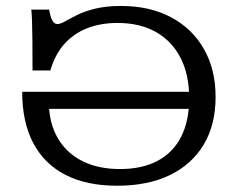

<svg xmlns="http://www.w3.org/2000/svg" viewBox="-20 -602 789 634"><path d="M366.7 11.3Q265.7 11.3 195.9 -24.7Q126 -60.7 89.6 -130Q53.2 -199.3 53.3 -298.9H640.4L641.3 -242.5H142.1Q147.3 -180.8 176.8 -136.2Q206.3 -91.5 257 -67.7Q307.7 -43.8 376.3 -43.8Q449.4 -43.8 500.4 -70.9Q551.3 -97.9 578 -150.2Q604.7 -202.5 604.7 -277.4Q604.7 -355.5 576.3 -410.8Q547.9 -466.2 495.1 -496.2Q442.3 -526.2 368.3 -526.2Q311.1 -526.2 266.4 -508.2Q221.7 -490.2 191.3 -455.4Q161 -420.5 146.3 -369.4H87.4Q87.4 -432 87 -470.1Q86.6 -508.2 85.8 -531.2Q85 -554.1 83.4 -570.4H142.3Q146.2 -546.5 152.7 -534.5Q159.2 -522.6 169.7 -522.6Q179.5 -522.6 195 -531.5Q210.4 -540.3 234.5 -552.4Q258.5 -564.5 294.4 -573.4Q330.2 -582.3 380 -582.3Q474.4 -582.3 544.4 -545.2Q614.5 -508.1 653.2 -440.4Q691.9 -372.8 691.9 -281.8Q691.9 -189.9 652.7 -124.5Q613.5 -59.1 541 -23.9Q468.4 11.3 366.7 11.3Z"/></svg>

Font: Playfair 5pt SemiExpanded Light
Style: Regular
Weight: 300
Width: 6
Designer: Claus Eggers Sørensen
Foundry: Claus Eggers Sørensen
Version: Version 2.203